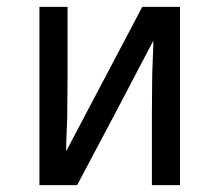

<svg xmlns="http://www.w3.org/2000/svg" viewBox="-20 -540 640 560"><path d="M95 0V-520H177V-312Q177 -283 176.5 -253.5Q176 -224 176 -195L173 -117V-99L395 -520H505V0H423V-208Q423 -237 423.5 -266.5Q424 -296 424 -325L427 -403V-421L312 -202L205 0Z"/></svg>

Font: Iosevka Plex Etoile
Style: Regular
Weight: 400
Designer: Belleve Invis
Foundry: Belleve Invis
Version: Version 25.1.1; ttfautohint (v1.8.4)